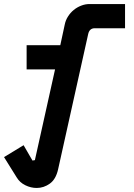

<svg xmlns="http://www.w3.org/2000/svg" viewBox="-34 -720 666 952"><path d="M239 -376H98V-496H265L287 -598Q291 -619 303 -638Q315 -657 331.5 -670.5Q348 -684 368.5 -692Q389 -700 410 -700H586V-580H436Q409 -580 403 -550L254 120Q243 169 213 190.5Q183 212 148 212Q119 212 91.5 198.5Q64 185 49 160L-14 59L83 0L127 76L139 74Z"/></svg>

Font: Space Mono
Style: Bold Italic
Weight: 700
Italic angle: -12°
Monospace: yes
Designer: Colophon Foundry / Benjamin Critton
Foundry: Colophon Foundry
Version: Version 1.000;PS 1.000;hotconv 1.0.81;makeotf.lib2.5.63406